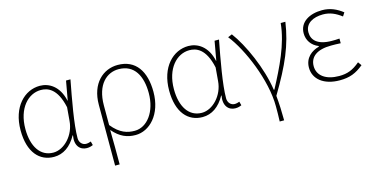

<svg xmlns="http://www.w3.org/2000/svg" viewBox="-74 -905 2873 1467"><g transform="rotate(-15 1363.0 -171.0)"><path d="M255 13C328 13 389 -29 433 -109H436C421 -29 461 13 514 13C537 13 552 7 563 2L555 -28C545 -24 530 -20 517 -20C488 -20 464 -44 464 -79C464 -188 499 -375 528 -527H493L466 -376H464C438 -496 359 -540 288 -540C167 -540 59 -434 59 -249C59 -74 141 13 255 13ZM258 -20C156 -20 97 -110 97 -249C97 -414 188 -507 287 -507C340 -507 414 -485 448 -328L439 -222C431 -112 345 -20 258 -20Z M687 198H723C723 92 723 31 721 -75C777 -9 834 13 900 13C1010 13 1116 -92 1116 -271C1116 -434 1046 -540 904 -540C789 -540 687 -452 687 -283ZM902 -20C845 -20 786 -35 723 -113V-268C723 -435 810 -507 902 -507C1028 -507 1079 -405 1079 -271C1079 -124 1000 -20 902 -20Z M1430 13C1503 13 1564 -29 1608 -109H1611C1596 -29 1636 13 1689 13C1712 13 1727 7 1738 2L1730 -28C1720 -24 1705 -20 1692 -20C1663 -20 1639 -44 1639 -79C1639 -188 1674 -375 1703 -527H1668L1641 -376H1639C1613 -496 1534 -540 1463 -540C1342 -540 1234 -434 1234 -249C1234 -74 1316 13 1430 13ZM1433 -20C1331 -20 1272 -110 1272 -249C1272 -414 1363 -507 1462 -507C1515 -507 1589 -485 1623 -328L1614 -222C1606 -112 1520 -20 1433 -20Z M1989 198H2024C2024 136 2021 62 2015 2C2141 -209 2202 -349 2228 -527H2191C2176 -364 2093 -199 2013 -48H2008C1983 -224 1889 -432 1808 -540L1775 -526C1875 -401 1991 -129 1991 78C1991 125 1991 147 1989 198Z M2515 13C2594 13 2644 -7 2704 -56L2684 -84C2628 -37 2584 -20 2519 -20C2415 -20 2349 -67 2349 -143C2349 -217 2407 -261 2518 -261C2543 -261 2563 -261 2594 -259V-296C2567 -294 2554 -294 2534 -294C2422 -294 2377 -341 2377 -403C2377 -474 2442 -507 2519 -507C2574 -507 2618 -487 2664 -452L2682 -480C2636 -516 2585 -540 2521 -540C2421 -540 2340 -494 2340 -405C2340 -350 2371 -304 2426 -282V-277C2368 -262 2311 -220 2311 -141C2311 -51 2388 13 2515 13Z"/></g></svg>

Font: Noto Sans CJK JP Thin
Style: Regular
Weight: 250
Designer: Ryoko NISHIZUKA (kana & ideographs); Paul D. Hunt (Latin, Greek & Cyrillic); Wenlong ZHANG (bopomofo); Sandoll Communica
Foundry: Adobe Systems Incorporated
Version: Version 1.004;PS 1.004;hotconv 1.0.82;makeotf.lib2.5.63406